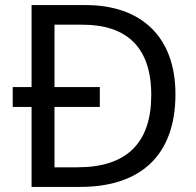

<svg xmlns="http://www.w3.org/2000/svg" viewBox="-20 -734 770 754"><path d="M317 -714H104V-392H30V-314H104V0H295C531 0 669 -123 669 -364C669 -593 531 -714 317 -714ZM304 -637C475 -637 574 -551 574 -361C574 -173 478 -77 284 -77H194V-314H372V-392H194V-637Z"/></svg>

Font: Noto Sans Hebrew Droid
Style: Bold
Weight: 700
Designer: Monotype Design Team
Foundry: Monotype Imaging Inc.
Version: Version 1.100